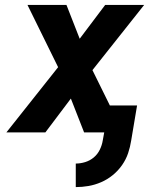

<svg xmlns="http://www.w3.org/2000/svg" viewBox="-20 -540 640 783"><path d="M289 223V127Q308 127 327.5 121Q347 115 362.5 102Q378 89 387 70.5Q396 52 399 33L405 0H323L269 -138L165 0H6L217 -266L92 -520H251L305 -382L409 -520H568L357 -254L428 -110H539L515 33Q511 59 502.5 84.5Q494 110 478 133Q462 156 440 174Q418 192 392.5 203Q367 214 341 218.5Q315 223 289 223Z"/></svg>

Font: Iosevka Aile Extrabold Oblique
Style: Regular
Weight: 800
Italic angle: -9°
Designer: Belleve Invis
Foundry: Belleve Invis
Version: Version 31.1.0; ttfautohint (v1.8.4)